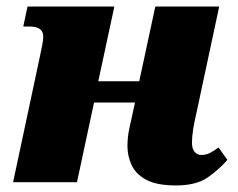

<svg xmlns="http://www.w3.org/2000/svg" viewBox="-20 -556 725 586"><path d="M517 10Q458 10 426 -7.5Q394 -25 381.5 -52.5Q369 -80 369 -110Q369 -138 375 -165L392 -243H267L215 0H20L101 -380Q106 -403 109 -418.5Q112 -434 112 -444Q112 -475 71 -475H51L64 -536H329L280 -308H405L454 -536H649L581 -218Q574 -188 570 -164.5Q566 -141 566 -120Q566 -102 574 -92.5Q582 -83 594 -83Q609 -83 620.5 -89Q632 -95 647 -106L674 -68Q649 -39 614 -14.5Q579 10 517 10Z"/></svg>

Font: Noto Serif Black
Style: Italic
Weight: 900
Italic angle: -12°
Designer: Monotype Design Team
Foundry: Monotype Imaging Inc.
Version: Version 2.013